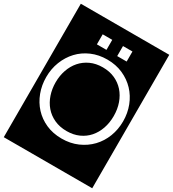

<svg xmlns="http://www.w3.org/2000/svg" viewBox="-272 -1056 1268 1408"><g transform="rotate(30 362.5 -352.0)"><path d="M239 -718H320V-803H239ZM411 -718H491V-803H411ZM688 -325Q688 -394 664.5 -455Q641 -516 598 -561.5Q555 -607 495 -633.5Q435 -660 362 -660Q290 -660 230 -634Q170 -608 127.5 -562.5Q85 -517 61 -456Q37 -395 37 -325Q37 -256 60 -195Q83 -134 125 -88.5Q167 -43 226.5 -16.5Q286 10 360 10Q433 10 493.5 -16.5Q554 -43 597.5 -88.5Q641 -134 664.5 -195Q688 -256 688 -325ZM609 -324Q609 -267 592 -218Q575 -169 543.5 -133Q512 -97 466.5 -76.5Q421 -56 364 -56Q305 -56 258.5 -77.5Q212 -99 180.5 -136Q149 -173 132.5 -222Q116 -271 116 -326Q116 -382 133 -431Q150 -480 181.5 -516Q213 -552 258.5 -573Q304 -594 362 -594Q419 -594 464.5 -573.5Q510 -553 542 -517Q574 -481 591.5 -431.5Q609 -382 609 -324ZM-12 -917H737V213H-12Z"/></g></svg>

Font: Zilla Slab Regular Highlight
Style: Regular
Weight: 410
Designer: Typotheque Type Foundry
Foundry: Typotheque type foundry
Version: Version 1.0; 2017